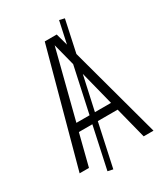

<svg xmlns="http://www.w3.org/2000/svg" viewBox="-199 -836 876 999"><g transform="rotate(-30 239.0 -337.0)"><path d="M401.9 0 354 -188H234.9L179.2 69.8L147.9 63L202.1 -188H121.1L73.2 0H17.1L203.1 -685.1H274.9L294.9 -612.8L323.2 -744.1L354 -736.8L313 -545.9L460.9 0ZM133.8 -235.8H212.9L272 -508.8L237.8 -642.1ZM245.1 -235.8H341.8L290 -439.9Z"/></g></svg>

Font: Fira Sans Compressed Light
Style: Regular
Weight: 300
Width: 1
Designer: Carrois Corporate & Edenspiekermann AG
Foundry: Carrois Corporate GbR & Edenspiekermann AG
Version: Version 4.203;PS 004.203;hotconv 1.0.88;makeotf.lib2.5.64775